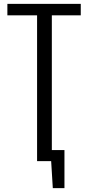

<svg xmlns="http://www.w3.org/2000/svg" viewBox="-20 -830 454 989"><path d="M171 0V-751H18V-810H396V-751H247V0ZM252 139 240 -57H312V139ZM191 -57H266V0H191Z"/></svg>

Font: Oswald Light
Style: Regular
Weight: 300
Designer: Vernon Adams
Foundry: Vernon Adams
Version: Version 4.103;gftools[0.9.33.dev8+g029e19f]